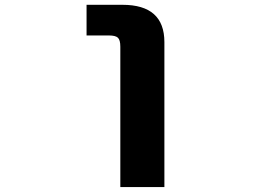

<svg xmlns="http://www.w3.org/2000/svg" viewBox="-20 -544 1040 783"><path d="M333 -399.4V-524.4H479.5Q650.4 -524.4 650.4 -372.1V218.8H470.7V-353.5Q470.7 -380.9 460.9 -390.1Q451.2 -399.4 423.8 -399.4Z"/></svg>

Font: Gen Shin Gothic Monospace Heavy
Style: Bold
Weight: 800
Designer: [Source Han Sans]
Ryoko NISHIZUKA  (kana & ideographs); Paul D. Hunt (Latin, Greek & Cyrillic); Wenlong ZHANG  (bopomofo
Version: Version 1.002.20150607